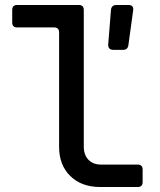

<svg xmlns="http://www.w3.org/2000/svg" viewBox="-20 -750 640 770"><path d="M382 0Q307 0 262 -44Q217 -88 217 -161V-620Q217 -640 197 -640H49Q29 -640 29 -660V-710Q29 -730 49 -730H296Q316 -730 316 -710V-162Q316 -129 334.5 -109.5Q353 -90 385 -90H532Q552 -90 552 -70V-20Q552 0 532 0ZM435 -550Q413 -550 414 -572L425 -710Q427 -730 447 -730H495Q517 -730 514 -708L495 -570Q493 -550 473 -550Z"/></svg>

Font: Pitagon Sans Mono Medium
Style: Regular
Weight: 500
Monospace: yes
Designer: Travis Tran
Foundry: Pitagon
Version: Version 1.001; ttfautohint (v1.8.4.7-5d5b);gftools[0.9.26]